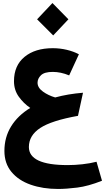

<svg xmlns="http://www.w3.org/2000/svg" viewBox="-20 -787 691 1263"><path d="M362 456Q262 456 182 428Q102 400 55.5 344Q9 288 9 206Q9 116 53 44.5Q97 -27 179 -77Q135 -107 103.5 -151Q72 -195 72 -253Q72 -356 141.5 -413Q211 -470 327 -470Q374 -470 418.5 -459.5Q463 -449 499 -430L435 -291Q380 -314 327 -314Q272 -314 249.5 -292Q227 -270 227 -243Q227 -210 262.5 -184.5Q298 -159 343 -146Q427 -169 526 -177L493 -25Q319 6 244.5 55Q170 104 170 180Q170 299 425 299Q472 299 522 293.5Q572 288 615 277L651 402Q560 438 488 447Q416 456 362 456ZM330 -554 224 -660 325 -767 430 -660Z"/></svg>

Font: Readex Pro
Style: Bold
Weight: 700
Designer: Bonnie Shaver-Troup, Thomas Jockin
Foundry: Lexend
Version: Version 1.203; ttfautohint (v1.8.3)